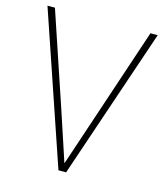

<svg xmlns="http://www.w3.org/2000/svg" viewBox="-109 -811 770 895"><g transform="rotate(15 275.5 -364.0)"><path d="M9 -728H45L197 -276L275 -40H276L355 -276L506 -728H541L294 0H257Z"/></g></svg>

Font: Murecho ExtraLight
Style: Regular
Weight: 200
Designer: Neil Summerour
Foundry: Positype
Version: Version 1.010; ttfautohint (v1.8.3)